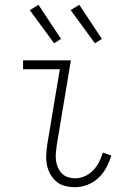

<svg xmlns="http://www.w3.org/2000/svg" viewBox="-20 -771 540 799"><path d="M292 8Q270 8 249.5 2.5Q229 -3 214 -16Q199 -29 189 -47Q179 -65 175 -86Q171 -107 172.5 -128.5Q174 -150 177 -172L229 -483H76V-520H275L216 -166Q214 -150 212.5 -134Q211 -118 213 -103Q215 -88 221 -74Q227 -60 237 -49.5Q247 -39 262 -34Q277 -29 293 -29Q313 -29 332.5 -37.5Q352 -46 367.5 -62Q383 -78 392.5 -97Q402 -116 408 -136L443 -124Q436 -99 423 -74.5Q410 -50 390 -31Q370 -12 344 -2Q318 8 292 8ZM375 -591 274 -729 310 -751 404 -609ZM205 -591 104 -729 140 -751 234 -609Z"/></svg>

Font: Iosevka Curly Slab Extralight
Style: Italic
Weight: 200
Italic angle: -9°
Monospace: yes
Designer: Belleve Invis
Foundry: Belleve Invis
Version: Version 22.1.2; ttfautohint (v1.8.4)